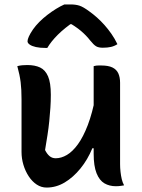

<svg xmlns="http://www.w3.org/2000/svg" viewBox="-20 -835 640 865"><path d="M103 -542Q137 -542 160.5 -531Q184 -520 196.5 -491Q209 -462 209 -408Q209 -378 207 -349Q205 -320 202 -289.5Q199 -259 194 -227Q189 -195 183 -159Q192 -141 203.5 -131.5Q215 -122 231 -122Q256 -122 281.5 -137Q307 -152 331 -185Q355 -218 375.5 -271.5Q396 -325 411 -403V-167H396Q375 -116 342.5 -76Q310 -36 271.5 -13Q233 10 190 10Q166 10 145.5 -3.5Q125 -17 109.5 -40.5Q94 -64 85.5 -92.5Q77 -121 77 -150Q77 -190 77 -229.5Q77 -269 77 -309.5Q77 -350 77 -388Q77 -433 73 -465Q69 -497 58 -537Q69 -540 80 -541Q91 -542 103 -542ZM436 -540Q468 -540 486.5 -531Q505 -522 513 -504.5Q521 -487 521 -462Q521 -396 521 -334.5Q521 -273 521 -214Q521 -155 521 -96Q521 -78 523 -60.5Q525 -43 528.5 -28Q532 -13 539 0Q533 1 527 2Q521 3 515 3.5Q509 4 502 4Q473 4 450.5 -9Q428 -22 415 -54.5Q402 -87 402 -142Q402 -210 402 -278Q402 -346 402 -412Q402 -478 402 -537Q409 -539 414 -539.5Q419 -540 424.5 -540Q430 -540 436 -540ZM270 -815Q277 -815 282.5 -815Q288 -815 298 -815Q321 -815 338 -809.5Q355 -804 382 -784Q399 -772 416.5 -756.5Q434 -741 450.5 -722.5Q467 -704 482 -682.5Q497 -661 509 -636Q495 -627 479.5 -623.5Q464 -620 443 -620Q424 -620 413 -626.5Q402 -633 386 -653Q369 -675 345 -695.5Q321 -716 277 -741L333 -726H267L321 -743Q271 -709 240.5 -678.5Q210 -648 193 -619H187Q160 -619 142 -623Q124 -627 114 -634Q104 -641 104 -649Q104 -657 110 -670.5Q116 -684 129 -703Q141 -720 157.5 -736.5Q174 -753 193.5 -768Q213 -783 232.5 -795Q252 -807 270 -815Z"/></svg>

Font: Recursive Casual SemiBold
Style: Regular
Weight: 600
Version: Version 1.047